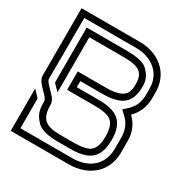

<svg xmlns="http://www.w3.org/2000/svg" viewBox="-188 -982 1084 1130"><g transform="rotate(30 354.0 -416.5)"><path d="M125 -250C125 -183.1 135.4 -155.4 179.2 -113.5C207.3 -93.8 252.1 -83.3 313.5 -83.3H395.8C513.5 -83.3 583.3 -116.7 583.3 -250C583.3 -383.3 513.4 -416.7 395.8 -416.7H250V-458.3H396.9C522 -458.3 583.5 -495.6 583.5 -612.3C583.5 -648.9 578.1 -681.1 530.2 -724C502.1 -741.7 458.3 -750 396.9 -750H125V-378.1C132.1 -366.3 160.4 -341.7 166.7 -333.3V-708.3H396.9C502.1 -708.3 541.7 -687.4 541.7 -604.2C541.7 -541.7 523.6 -500 396.9 -500H208.3V-375H395.8C449 -375 485.4 -367.7 506.3 -353.1C530.2 -335.4 541.7 -301 541.7 -250C541.7 -199 530.2 -164.6 506.3 -146.9C485.4 -132.3 449 -125 395.8 -125H313.5C211.4 -125 167.7 -147.7 167.7 -250C167.7 -264.6 162.5 -279.2 151 -293.8C130.3 -318 83.3 -359.6 83.3 -375L84.4 -791.7H437.5C538.8 -791.7 625 -731.4 625 -625V-582.3C625 -532.3 608.3 -492.7 574 -462.5L546.9 -437.5L574 -411.5C607.3 -382.3 624 -342.7 625 -291.7V-208.3C620.6 -88.7 528 -41.7 437.5 -41.7H83.3V-242.7C76.2 -254.6 47.9 -279.1 41.7 -287.5V0H437.5C566.6 0 665.7 -80.7 667.7 -207.3V-290.6C667.7 -350 647.9 -397.9 607.3 -436.5C645.8 -474 665.6 -521.9 666.7 -580.2V-627.1C664.6 -753 566.5 -833.3 437.5 -833.3H41.7V-375C41.7 -326.2 125 -280.1 125 -250Z"/></g></svg>

Font: Sportrop
Style: Regular
Weight: 500
Version: Version 0.9